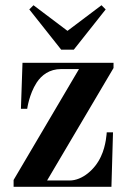

<svg xmlns="http://www.w3.org/2000/svg" viewBox="-20 -714 500 734"><path d="M92 -678 214 -524H262L384 -678L368 -694L238 -596L108 -694ZM32 0H406L412 -208H388C388 -208 386 -158 366 -116C344 -67 295 -24 246 -24H160L414 -454V-474H66L60 -298H84C84 -298 91 -353 120 -398C139 -427 169 -450 214 -450H282L32 -26Z"/></svg>

Font: Old Standard
Style: Bold
Weight: 700
Designer: Alexey Kryukov <alexios@thessalonica.org.ru>
Version: Version 2.0.2